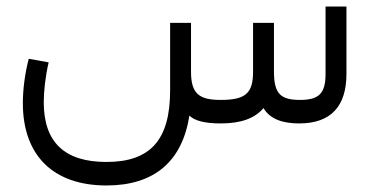

<svg xmlns="http://www.w3.org/2000/svg" viewBox="-20 -378 1141 588"><path d="M977 -152C977 -93 958 -72 899 -72C839 -72 819 -91 819 -159V-308H755V-159C755 -93 733 -72 656 -72C591 -72 565 -90 565 -158V-308H501V-101C501 51 440 118 306 118C177 118 114 57 114 -65C114 -99 119 -144 129 -187L68 -198C56 -152 50 -103 50 -62C50 99 144 190 306 190C452 190 538 117 560 -24C576 -8 608 0 656 0C717 0 760 -15 787 -47C808 -11 850 0 896 0C995 0 1041 -54 1041 -152V-358H977Z"/></svg>

Font: UULA Sans
Style: Regular
Weight: 400
Designer: Mohamed Gaber, Laura Garcia Mut
Foundry: Kief Type Foundry
Version: Version 3.006;hotconv 1.0.109;makeotfexe 2.5.65596